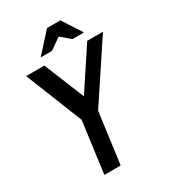

<svg xmlns="http://www.w3.org/2000/svg" viewBox="-218 -1016 992 1121"><g transform="rotate(-30 278.5 -455.0)"><path d="M162 -728 272 -457 451 -728H557L302 -343L256 0H146L192 -345L39 -728ZM319 -833 243 -780H167L285 -910H375L459 -780H381Z"/></g></svg>

Font: Rosario SemiBold
Style: Italic
Weight: 600
Italic angle: -8.05°
Designer: Hector Gatti
Foundry: Omnibus Type
Version: Version 1.101; ttfautohint (v1.8.1.43-b0c9)